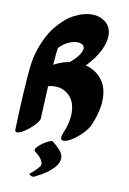

<svg xmlns="http://www.w3.org/2000/svg" viewBox="-99 -759 697 1041"><g transform="rotate(10 249.0 -239.0)"><path d="M425 -115Q413 -87 386.5 -60Q360 -33 332.5 -16Q305 1 288 1Q272 1 272 -14Q272 -19 274 -25.5Q276 -32 279 -41Q293 -73 299 -100.5Q305 -128 305 -152Q305 -214 272 -247.5Q239 -281 192 -281Q173 -281 154 -276Q152 -232 150 -193Q148 -154 147 -128.5Q146 -103 146 -100Q146 -88 132.5 -71Q119 -54 99.5 -37.5Q80 -21 61.5 -10.5Q43 0 31 0Q20 0 20 -12Q20 -13 21 -40Q22 -67 23.5 -110Q25 -153 28 -203Q31 -253 34.5 -300.5Q38 -348 43 -383.5Q48 -419 53 -432Q53 -433 54 -433Q55 -438 56 -443Q84 -534 129 -590.5Q174 -647 225 -673.5Q276 -700 320 -700Q367 -700 398 -674Q429 -648 429 -601Q429 -566 407.5 -520.5Q386 -475 336 -422Q389 -409 423.5 -367.5Q458 -326 458 -257Q458 -227 450 -191.5Q442 -156 425 -115ZM269 -538Q247 -538 219.5 -525.5Q192 -513 170 -488Q168 -475 165.5 -450.5Q163 -426 161 -395Q203 -418 247 -425Q280 -453 294 -474.5Q308 -496 308 -510Q308 -524 297 -531Q286 -538 269 -538ZM233 16Q259 37 275.5 56.5Q292 76 292 98Q292 121 270 147Q254 166 226 185.5Q198 205 167 219Q165 220 163 221Q161 222 159 222Q150 222 142 216.5Q134 211 140 206Q163 190 185 163Q192 156 192 147Q192 136 182 120.5Q172 105 144 83Q142 81 142 77Q142 69 154 57Q166 45 182.5 34Q199 23 213.5 17Q228 11 233 16Z"/></g></svg>

Font: Ga Maamli
Style: Regular
Weight: 400
Designer: Afotey Clement Nii Odai, Ama Asantewa Diaka, David Abbey-Thompson
Foundry: Sorkin Type Co.
Version: Version 1.000; ttfautohint (v1.8.4.7-5d5b)